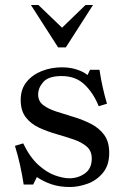

<svg xmlns="http://www.w3.org/2000/svg" viewBox="-20 -740 508 770"><path d="M133 -361Q133 -334 153.5 -318.5Q174 -303 206.5 -292.5Q239 -282 275.5 -271Q312 -260 344.5 -243.5Q377 -227 397.5 -199.5Q418 -172 418 -127Q418 -77 392.5 -46.5Q367 -16 330.5 -3Q294 10 260 10Q219 10 186.5 -1Q154 -12 128 -30L113 0H75Q69 -39 60.5 -77.5Q52 -116 40 -155L73 -165Q100 -109 134 -78.5Q168 -48 201 -36.5Q234 -25 258 -25Q293 -25 320.5 -44.5Q348 -64 348 -104Q348 -135 327.5 -152.5Q307 -170 274.5 -181Q242 -192 205.5 -202.5Q169 -213 136.5 -228Q104 -243 83.5 -269.5Q63 -296 63 -339Q63 -383 87 -412Q111 -441 148.5 -455.5Q186 -470 228 -470Q260 -470 287 -461.5Q314 -453 331 -439L341 -460H379Q384 -426 391.5 -392Q399 -358 409 -324L376 -314Q354 -368 318.5 -401.5Q283 -435 227 -435Q175 -435 154 -411.5Q133 -388 133 -361ZM213 -550 104 -720H134L261 -598H197L323 -720H353L244 -550Z"/></svg>

Font: Brygada 1918
Style: Regular
Weight: 400
Designer: Mateusz Machalski | Borys Kosmynka | Przemek Hoffer
Foundry: NIEPODLEGLA 2018
Version: Version 3.006